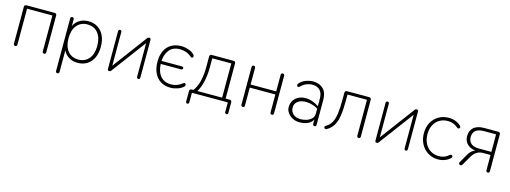

<svg xmlns="http://www.w3.org/2000/svg" viewBox="-12 -1269 5925 2231"><g transform="rotate(15 2951.0 -153.0)"><path d="M88 -16V-459Q88 -471 94.5 -477.5Q101 -484 113 -484H452Q464 -484 470.5 -477.5Q477 -471 477 -459V-16Q477 -6 471.5 0Q466 6 456 6Q446 6 440.5 0Q435 -6 435 -16V-448H130V-16Q130 -5 124.5 0.5Q119 6 109 6Q99 6 93.5 0Q88 -6 88 -16Z M643 164V-468Q643 -478 648.5 -484Q654 -490 664 -490Q674 -490 679.5 -484Q685 -478 685 -468V-358H674Q691 -420 740 -456Q789 -492 858 -492Q923 -492 971.5 -461.5Q1020 -431 1046.5 -374.5Q1073 -318 1073 -242Q1073 -166 1047 -109.5Q1021 -53 972 -22.5Q923 8 858 8Q789 8 740 -28Q691 -64 674 -126H685V164Q685 174 679.5 180Q674 186 664 186Q654 186 648.5 180Q643 174 643 164ZM1030 -242Q1030 -341 983.5 -397Q937 -453 857 -453Q777 -453 730.5 -397Q684 -341 684 -242Q684 -143 730.5 -87Q777 -31 857 -31Q937 -31 983.5 -87Q1030 -143 1030 -242Z M1219 -17V-468Q1219 -478 1224.5 -484Q1230 -490 1239 -490Q1248 -490 1253 -484Q1258 -478 1258 -468V-32H1234L1565 -476Q1570 -484 1576 -487Q1582 -490 1590 -490Q1599 -490 1604 -484.5Q1609 -479 1609 -467V-16Q1609 -6 1604 0Q1599 6 1590 6Q1580 6 1575 0.5Q1570 -5 1570 -16V-452H1594L1263 -8Q1258 0 1252 3Q1246 6 1238 6Q1229 6 1224 0.5Q1219 -5 1219 -17Z M1753 -246Q1753 -322 1779.5 -377.5Q1806 -433 1856.5 -462.5Q1907 -492 1976 -492Q2020 -492 2065 -476Q2110 -460 2133 -434Q2144 -423 2142.5 -410.5Q2141 -398 2130.5 -394.5Q2120 -391 2107 -403Q2079 -428 2042.5 -440.5Q2006 -453 1973 -453Q1884 -453 1841 -397.5Q1798 -342 1796 -257L1787 -266H2040Q2050 -266 2056 -261Q2062 -256 2062 -248Q2062 -240 2056 -235Q2050 -230 2040 -230H1787L1796 -240Q1798 -141 1843.5 -86Q1889 -31 1973 -31Q2007 -31 2041.5 -43Q2076 -55 2104 -79Q2118 -91 2128 -86.5Q2138 -82 2139 -69Q2140 -56 2130 -47Q2103 -21 2059.5 -6.5Q2016 8 1974 8Q1906 8 1856 -23.5Q1806 -55 1779.5 -112Q1753 -169 1753 -246Z M2195 114V-11Q2195 -23 2201.5 -29.5Q2208 -36 2220 -36H2261L2235 -27Q2278 -82 2297.5 -157.5Q2317 -233 2317 -336V-459Q2317 -471 2323.5 -477.5Q2330 -484 2342 -484H2604Q2616 -484 2622.5 -477.5Q2629 -471 2629 -459V-17L2610 -36H2678Q2690 -36 2696.5 -29.5Q2703 -23 2703 -11V114Q2703 124 2698 130Q2693 136 2684 136Q2675 136 2670 130Q2665 124 2665 114V0H2233V114Q2233 124 2228 130Q2223 136 2214 136Q2205 136 2200 130Q2195 124 2195 114ZM2587 -36V-448H2358V-336Q2358 -249 2340.5 -170Q2323 -91 2290 -36Z M2825 -16V-468Q2825 -478 2830.5 -484Q2836 -490 2846 -490Q2856 -490 2861.5 -484Q2867 -478 2867 -468V-269H3175V-468Q3175 -478 3180.5 -484Q3186 -490 3196 -490Q3206 -490 3211.5 -484Q3217 -478 3217 -468V-16Q3217 -6 3211.5 0Q3206 6 3196 6Q3186 6 3180.5 0Q3175 -6 3175 -16V-232H2867V-16Q2867 -5 2861.5 0.5Q2856 6 2846 6Q2836 6 2830.5 0Q2825 -6 2825 -16Z M3362 -135Q3364 -203 3412 -243.5Q3460 -284 3535 -282Q3610 -280 3687 -228L3699 -220L3691 -197L3676 -205Q3613 -238 3550.5 -240.5Q3488 -243 3448 -215.5Q3408 -188 3408 -138Q3408 -90 3441.5 -60Q3475 -30 3532 -30Q3560 -30 3595.5 -39.5Q3631 -49 3659 -74Q3687 -99 3687 -144V-315Q3687 -384 3655.5 -417.5Q3624 -451 3569 -453Q3533 -454 3496 -440.5Q3459 -427 3427 -395Q3415 -383 3404.5 -385.5Q3394 -388 3391.5 -399.5Q3389 -411 3398 -422Q3428 -459 3476.5 -476Q3525 -493 3567 -492Q3641 -490 3685 -446Q3729 -402 3729 -315V-16Q3729 -5 3724 0.5Q3719 6 3709 6Q3699 6 3693.5 0Q3688 -6 3688 -16V-97H3699Q3684 -41 3636.5 -16Q3589 9 3529 8Q3481 8 3442.5 -12.5Q3404 -33 3382.5 -65.5Q3361 -98 3362 -135Z M4219 -16V-448H3985V-382Q3985 -264 3973 -190Q3961 -116 3932.5 -70.5Q3904 -25 3854 3Q3843 9 3833 3Q3823 -3 3823 -14Q3823 -25 3835 -32Q3878 -56 3901.5 -97Q3925 -138 3934.5 -205Q3944 -272 3944 -383V-459Q3944 -471 3950.5 -477.5Q3957 -484 3969 -484H4236Q4248 -484 4254.5 -477.5Q4261 -471 4261 -459V-16Q4261 -6 4255.5 0Q4250 6 4240 6Q4230 6 4224.5 0Q4219 -6 4219 -16Z M4437 -17V-468Q4437 -478 4442.5 -484Q4448 -490 4457 -490Q4466 -490 4471 -484Q4476 -478 4476 -468V-32H4452L4783 -476Q4788 -484 4794 -487Q4800 -490 4808 -490Q4817 -490 4822 -484.5Q4827 -479 4827 -467V-16Q4827 -6 4822 0Q4817 6 4808 6Q4798 6 4793 0.5Q4788 -5 4788 -16V-452H4812L4481 -8Q4476 0 4470 3Q4464 6 4456 6Q4447 6 4442 0.5Q4437 -5 4437 -17Z M4958 -246Q4958 -318 4988.5 -374Q5019 -430 5073 -461Q5127 -492 5195 -492Q5236 -492 5275 -477.5Q5314 -463 5343 -434Q5351 -426 5348 -415Q5345 -404 5334.5 -401Q5324 -398 5313 -408Q5263 -453 5194 -453Q5137 -453 5093.5 -427.5Q5050 -402 5025.5 -355Q5001 -308 5001 -245Q5001 -182 5025.5 -133.5Q5050 -85 5094 -58Q5138 -31 5194 -31Q5226 -31 5256 -41.5Q5286 -52 5313 -76Q5324 -86 5334.5 -83Q5345 -80 5348 -69Q5351 -58 5343 -50Q5314 -21 5275 -6.5Q5236 8 5195 8Q5127 8 5073 -25Q5019 -58 4988.5 -115.5Q4958 -173 4958 -246Z M5772 -16V-200H5684Q5637 -200 5604.5 -178Q5572 -156 5550 -118L5486 -7Q5479 6 5466.5 6Q5454 6 5447 -4.5Q5440 -15 5447 -26L5509 -134Q5528 -167 5556.5 -187.5Q5585 -208 5613 -208H5619V-202Q5542 -202 5497 -239.5Q5452 -277 5452 -343Q5452 -408 5494.5 -446Q5537 -484 5621 -484H5789Q5801 -484 5807.5 -477.5Q5814 -471 5814 -459V-16Q5814 -6 5808.5 0Q5803 6 5793 6Q5783 6 5777.5 0Q5772 -6 5772 -16ZM5772 -237V-448H5627Q5560 -448 5527.5 -421Q5495 -394 5495 -343Q5495 -292 5527.5 -264.5Q5560 -237 5627 -237Z"/></g></svg>

Font: SN Pro Thin
Style: Regular
Weight: 200
Designer: Tobias Whetton
Foundry: Supernotes
Version: Version 1.003;Glyphs 3.3 (3324)